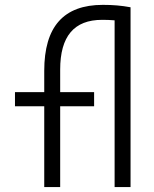

<svg xmlns="http://www.w3.org/2000/svg" viewBox="-20 -762 626 782"><path d="M160.2 0H225.1V-329.1H363.3V-386.7H225.1V-478.5C225.1 -614.3 281.7 -681.2 396 -681.2C412.1 -681.2 428.7 -680.7 446.8 -679.2V0H511.7V-732.4C474.1 -739.3 439.9 -742.2 398.9 -742.2C238.8 -742.2 160.2 -653.3 160.2 -473.6V-386.7H41V-329.1H160.2Z"/></svg>

Font: Cascadia Mono NF Light
Style: Regular
Weight: 300
Monospace: yes
Designer: Aaron Bell
Foundry: Saja Typeworks
Version: Version 2404.023